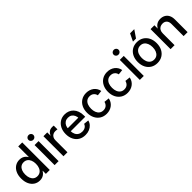

<svg xmlns="http://www.w3.org/2000/svg" viewBox="325 -2160 3587 3587"><g transform="rotate(-45 2118.5 -366.0)"><path d="M264.6 10.3Q198.2 10.3 147.2 -23.4Q96.2 -57.1 67.6 -118.9Q39.1 -180.7 39.1 -264.2Q39.1 -347.7 67.9 -409.2Q96.7 -470.7 147.7 -504.2Q198.7 -537.6 264.6 -537.6Q305.7 -537.6 336.2 -524.9Q366.7 -512.2 387.9 -491.9Q409.2 -471.7 422.4 -448.2H425.3V-727.5H530.8V0H427.7V-81.5H423.3Q409.7 -57.1 387.9 -36.1Q366.2 -15.1 335.9 -2.4Q305.7 10.3 264.6 10.3ZM287.1 -79.6Q331.5 -79.6 363.8 -102.8Q396 -126 413.1 -167.5Q430.2 -209 430.2 -264.6Q430.2 -319.8 413.1 -361.1Q396 -402.3 364 -425.3Q332 -448.2 287.1 -448.2Q243.2 -448.2 211.4 -425.5Q179.7 -402.8 162.8 -361.8Q146 -320.8 146 -264.6Q146 -208 162.8 -166.5Q179.7 -125 211.4 -102.3Q243.2 -79.6 287.1 -79.6Z M659.2 0V-529.3H764.2V0ZM711.4 -615.2Q684.1 -615.2 664.8 -633.8Q645.5 -652.3 645.5 -678.7Q645.5 -705.6 664.8 -723.9Q684.1 -742.2 711.4 -742.2Q739.3 -742.2 758.5 -723.9Q777.8 -705.6 777.8 -678.7Q777.8 -652.3 758.5 -633.8Q739.3 -615.2 711.4 -615.2Z M893.1 0V-529.3H994.1V-443.8H997.6Q1012.2 -486.8 1045.9 -511.5Q1079.6 -536.1 1128.4 -536.1Q1139.6 -536.1 1150.9 -535.4Q1162.1 -534.7 1169.4 -533.7V-434.6Q1163.6 -436 1147.7 -438Q1131.8 -439.9 1114.3 -439.9Q1081.5 -439.9 1055.2 -425.5Q1028.8 -411.1 1013.4 -383.5Q998 -356 998 -316.4V0Z M1467.3 11.7Q1388.7 11.7 1332.3 -23.2Q1275.9 -58.1 1245.4 -119.9Q1214.8 -181.6 1214.8 -262.2Q1214.8 -343.3 1245.6 -405.5Q1276.4 -467.8 1331.8 -503.2Q1387.2 -538.6 1460 -538.6Q1511.2 -538.6 1555.2 -521Q1599.1 -503.4 1632.1 -468.8Q1665 -434.1 1683.6 -383.5Q1702.1 -333 1702.1 -267.1V-234.4H1267.1V-313.5H1647.5L1600.1 -288.6Q1600.1 -337.4 1583.5 -374Q1566.9 -410.6 1535.9 -430.9Q1504.9 -451.2 1460.4 -451.2Q1417 -451.2 1385.3 -430.9Q1353.5 -410.6 1336.2 -375Q1318.8 -339.4 1318.8 -293.5V-244.6Q1318.8 -192.9 1336.9 -154.8Q1355 -116.7 1388.7 -96.2Q1422.4 -75.7 1468.3 -75.7Q1500.5 -75.7 1525.9 -85.2Q1551.3 -94.7 1568.6 -112.8Q1585.9 -130.9 1594.2 -155.8L1693.8 -145.5Q1683.1 -98.6 1651.6 -63.5Q1620.1 -28.3 1572.8 -8.3Q1525.4 11.7 1467.3 11.7Z M2028.3 11.7Q1953.1 11.7 1897 -22.9Q1840.8 -57.6 1809.6 -119.6Q1778.3 -181.6 1778.3 -262.7Q1778.3 -344.7 1809.6 -407Q1840.8 -469.2 1897 -503.9Q1953.1 -538.6 2028.3 -538.6Q2072.8 -538.6 2111.1 -525.9Q2149.4 -513.2 2179.2 -490Q2209 -466.8 2228.5 -434.6Q2248 -402.3 2254.9 -362.8L2152.8 -351.6Q2148.4 -373 2137.9 -390.9Q2127.4 -408.7 2111.8 -421.6Q2096.2 -434.6 2075.4 -441.7Q2054.7 -448.7 2028.8 -448.7Q1981.9 -448.7 1950 -424.8Q1918 -400.9 1901.6 -358.9Q1885.3 -316.9 1885.3 -262.7Q1885.3 -209.5 1901.6 -167.7Q1918 -126 1950 -102.1Q1981.9 -78.1 2028.8 -78.1Q2054.7 -78.1 2075.4 -85.2Q2096.2 -92.3 2111.6 -105.5Q2127 -118.7 2137.5 -137Q2147.9 -155.3 2153.3 -177.2L2255.9 -166.5Q2249 -127 2229.5 -94.2Q2210 -61.5 2179.9 -37.8Q2149.9 -14.2 2111.3 -1.2Q2072.8 11.7 2028.3 11.7Z M2581.5 11.7Q2506.3 11.7 2450.2 -22.9Q2394 -57.6 2362.8 -119.6Q2331.5 -181.6 2331.5 -262.7Q2331.5 -344.7 2362.8 -407Q2394 -469.2 2450.2 -503.9Q2506.3 -538.6 2581.5 -538.6Q2626 -538.6 2664.3 -525.9Q2702.6 -513.2 2732.4 -490Q2762.2 -466.8 2781.7 -434.6Q2801.3 -402.3 2808.1 -362.8L2706.1 -351.6Q2701.7 -373 2691.2 -390.9Q2680.7 -408.7 2665 -421.6Q2649.4 -434.6 2628.7 -441.7Q2607.9 -448.7 2582 -448.7Q2535.2 -448.7 2503.2 -424.8Q2471.2 -400.9 2454.8 -358.9Q2438.5 -316.9 2438.5 -262.7Q2438.5 -209.5 2454.8 -167.7Q2471.2 -126 2503.2 -102.1Q2535.2 -78.1 2582 -78.1Q2607.9 -78.1 2628.7 -85.2Q2649.4 -92.3 2664.8 -105.5Q2680.2 -118.7 2690.7 -137Q2701.2 -155.3 2706.5 -177.2L2809.1 -166.5Q2802.2 -127 2782.7 -94.2Q2763.2 -61.5 2733.2 -37.8Q2703.1 -14.2 2664.6 -1.2Q2626 11.7 2581.5 11.7Z M2910.2 0V-529.3H3015.1V0ZM2962.4 -615.2Q2935.1 -615.2 2915.8 -633.8Q2896.5 -652.3 2896.5 -678.7Q2896.5 -705.6 2915.8 -723.9Q2935.1 -742.2 2962.4 -742.2Q2990.2 -742.2 3009.5 -723.9Q3028.8 -705.6 3028.8 -678.7Q3028.8 -652.3 3009.5 -633.8Q2990.2 -615.2 2962.4 -615.2Z M3369.1 11.7Q3293.9 11.7 3237.5 -22.9Q3181.2 -57.6 3149.9 -119.4Q3118.7 -181.2 3118.7 -262.7Q3118.7 -344.7 3149.9 -407Q3181.2 -469.2 3237.5 -503.9Q3293.9 -538.6 3369.1 -538.6Q3444.3 -538.6 3500.7 -503.9Q3557.1 -469.2 3588.4 -407Q3619.6 -344.7 3619.6 -262.7Q3619.6 -181.2 3588.4 -119.4Q3557.1 -57.6 3500.7 -22.9Q3444.3 11.7 3369.1 11.7ZM3369.1 -78.1Q3416 -78.1 3448 -102.1Q3480 -126 3496.6 -167.7Q3513.2 -209.5 3513.2 -262.7Q3513.2 -316.9 3496.6 -358.6Q3480 -400.4 3448 -424.6Q3416 -448.7 3369.1 -448.7Q3322.8 -448.7 3290.5 -424.8Q3258.3 -400.9 3241.9 -358.9Q3225.6 -316.9 3225.6 -262.7Q3225.6 -209.5 3241.9 -167.7Q3258.3 -126 3290.5 -102.1Q3322.8 -78.1 3369.1 -78.1ZM3325.7 -596.7 3397 -744.1H3507.3L3406.7 -596.7Z M3828.1 -308.6V0H3723.1V-529.3H3824.7L3825.2 -398.4H3807.1Q3831.5 -469.7 3877 -503.7Q3922.4 -537.6 3986.3 -537.6Q4040.5 -537.6 4082.5 -514.4Q4124.5 -491.2 4148.4 -445.8Q4172.4 -400.4 4172.4 -332.5V0H4067.4V-319.8Q4067.4 -380.4 4037.4 -412.6Q4007.3 -444.8 3953.6 -444.8Q3918 -444.8 3889.6 -429.9Q3861.3 -415 3844.7 -384.8Q3828.1 -354.5 3828.1 -308.6Z"/></g></svg>

Font: Inter 24pt Medium
Style: Regular
Weight: 500
Designer: Rasmus Andersson
Foundry: rsms
Version: Version 4.001;git-66647c0bb